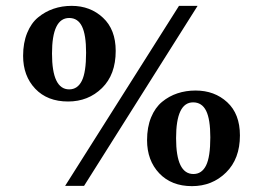

<svg xmlns="http://www.w3.org/2000/svg" viewBox="-20 -617 881 649"><path d="M200.2 11.2 585 -597.2H647.9L264.2 11.2ZM58.1 -428.2Q58.1 -472.2 71.8 -505.6Q85.4 -539.1 108.9 -558.3Q132.3 -577.6 160.9 -587.4Q189.5 -597.2 222.2 -597.2Q285.2 -597.2 328.1 -557.1Q371.1 -517.1 371.1 -444.8Q371.1 -364.7 324.7 -319.3Q278.3 -273.9 210 -273.9Q140.1 -273.9 99.1 -317.1Q58.1 -360.4 58.1 -428.2ZM155.8 -436Q155.8 -314.9 213.9 -314.9Q242.2 -314.9 256.6 -343.8Q271 -372.6 271 -439Q271 -499.5 257.1 -527.8Q243.2 -556.2 213.9 -556.2Q155.8 -556.2 155.8 -436ZM477.1 -143.1Q477.1 -187 490.7 -220.2Q504.4 -253.4 527.8 -272.7Q551.3 -292 579.8 -301.5Q608.4 -311 641.1 -311Q705.1 -311 748 -271.5Q791 -231.9 791 -159.2Q791 -80.1 744.1 -33.9Q697.3 12.2 628.9 12.2Q559.6 12.2 518.3 -31.2Q477.1 -74.7 477.1 -143.1ZM633.8 -28.8Q662.1 -28.8 676.5 -57.6Q690.9 -86.4 690.9 -152.8Q690.9 -213.9 676.8 -242.4Q662.6 -271 632.8 -271Q575.2 -271 575.2 -149.9Q575.2 -28.8 633.8 -28.8Z"/></svg>

Font: Literata SemiBold
Style: Italic
Weight: 650
Italic angle: -2.39999°
Designer: Latin by Veronika Burian and Jose Scaglione. Greek by Irene Vlachou. Cyrillic by Vera Evstafieva
Foundry: TypeTogether
Version: Version 3.021